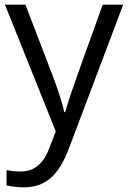

<svg xmlns="http://www.w3.org/2000/svg" viewBox="-20 -555 544 815"><path d="M1 -535.2H87.9L205.1 -230Q243.7 -125.5 252.9 -79.1H256.8Q263.2 -104 283.4 -164.3Q303.7 -224.6 416 -535.2H502.9L272.9 74.2Q238.8 164.6 193.1 202.4Q147.5 240.2 81.1 240.2Q43.9 240.2 7.8 231.9V167Q34.7 172.9 67.9 172.9Q151.4 172.9 187 79.1L216.8 2.9Z"/></svg>

Font: f09607729
Style: Regular
Weight: 400
Foundry: Ascender Corporation
Version: Version 1.10